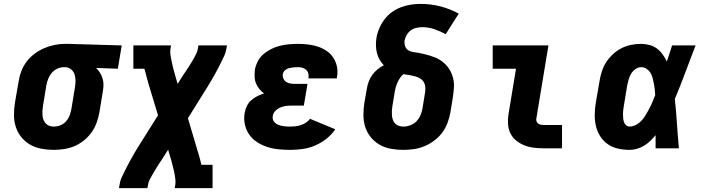

<svg xmlns="http://www.w3.org/2000/svg" viewBox="-20 -764 3640 989"><path d="M256 8Q224 8 192.5 2Q161 -4 135 -19Q109 -34 90 -57.5Q71 -81 61.5 -110Q52 -139 52 -171Q52 -203 57 -235L76 -345Q80 -372 90 -398Q100 -424 117.5 -447Q135 -470 158.5 -487.5Q182 -505 208 -516Q234 -527 261 -532.5Q288 -538 315 -538Q320 -538 324 -538Q328 -538 333 -538L607 -530L587 -410L475 -414Q486 -403 494.5 -390Q503 -377 508 -361Q513 -345 513 -328.5Q513 -312 510 -295L492 -185Q487 -158 477.5 -131.5Q468 -105 451.5 -82Q435 -59 412 -40.5Q389 -22 363 -11Q337 0 309.5 4Q282 8 256 8ZM258 -112Q258 -112 258 -112Q258 -112 258 -112Q275 -112 292 -119Q309 -126 321 -140Q333 -154 339 -170.5Q345 -187 348 -204L366 -314Q369 -331 369 -348.5Q369 -366 364 -381Q359 -396 346.5 -406.5Q334 -417 317 -418H313Q312 -418 310.5 -418Q309 -418 308 -418Q291 -418 274.5 -410Q258 -402 246.5 -388.5Q235 -375 228.5 -358.5Q222 -342 219 -326L201 -216Q199 -204 198.5 -192Q198 -180 199 -168.5Q200 -157 204.5 -146Q209 -135 216.5 -127Q224 -119 235 -115.5Q246 -112 258 -112Z M593 205 596 187Q598 169 605.5 152.5Q613 136 621 120Q629 104 637.5 87.5Q646 71 655 55Q664 39 673 23.5Q682 8 692 -8L794 -170L745 -332Q740 -351 734.5 -370.5Q729 -390 724 -410H667V-530H861L858 -512Q856 -499 857.5 -486.5Q859 -474 861.5 -461.5Q864 -449 866.5 -437Q869 -425 872 -413Q875 -401 878.5 -389.5Q882 -378 885 -366L895 -332L926 -381Q933 -391 940 -401.5Q947 -412 954 -423Q961 -434 967.5 -444.5Q974 -455 980 -466Q986 -477 991.5 -488.5Q997 -500 999 -512L1002 -530H1149L1146 -512Q1143 -494 1135.5 -477.5Q1128 -461 1120 -445Q1112 -429 1103.5 -412.5Q1095 -396 1086 -380Q1077 -364 1068 -348.5Q1059 -333 1049 -317L948 -155L996 7Q1002 26 1007.5 45.5Q1013 65 1017 85H1075V205H880L883 187Q885 174 883.5 161.5Q882 149 880 136.5Q878 124 875 112Q872 100 869 88Q866 76 863 64.5Q860 53 856 41L846 7L815 56Q808 66 801 76.5Q794 87 787.5 98Q781 109 774.5 119.5Q768 130 762 141Q756 152 750 163.5Q744 175 743 187L739 205Z M1475 8Q1444 8 1414 5Q1384 2 1356.5 -7Q1329 -16 1305 -31.5Q1281 -47 1264.5 -70Q1248 -93 1241.5 -122Q1235 -151 1240 -181Q1243 -199 1251 -216.5Q1259 -234 1273.5 -247Q1288 -260 1305 -268.5Q1322 -277 1340 -283Q1326 -293 1315.5 -306Q1305 -319 1298.5 -335Q1292 -351 1291.5 -369Q1291 -387 1293 -405Q1297 -427 1308.5 -449Q1320 -471 1338.5 -486.5Q1357 -502 1379 -512.5Q1401 -523 1423.5 -528.5Q1446 -534 1469 -536Q1492 -538 1515 -538Q1541 -538 1567 -535Q1593 -532 1617 -524Q1641 -516 1662 -502Q1683 -488 1696.5 -467.5Q1710 -447 1715.5 -421.5Q1721 -396 1716 -369Q1716 -367 1715.5 -364.5Q1715 -362 1715 -360H1569Q1569 -361 1569 -361.5Q1569 -362 1569 -363Q1571 -375 1568 -386Q1565 -397 1557 -404.5Q1549 -412 1538 -415Q1527 -418 1515 -418Q1507 -418 1499.5 -417.5Q1492 -417 1484.5 -416Q1477 -415 1469.5 -413Q1462 -411 1455 -407Q1448 -403 1443 -396.5Q1438 -390 1437 -383Q1435 -371 1439.5 -360Q1444 -349 1453.5 -342.5Q1463 -336 1474.5 -334Q1486 -332 1499 -332H1564L1545 -220H1480Q1466 -220 1451.5 -218Q1437 -216 1423 -210Q1409 -204 1398 -192.5Q1387 -181 1385 -166Q1383 -156 1386.5 -146.5Q1390 -137 1397.5 -130.5Q1405 -124 1414.5 -120.5Q1424 -117 1434 -115Q1444 -113 1454 -112.5Q1464 -112 1475 -112Q1488 -112 1502 -113.5Q1516 -115 1529.5 -119.5Q1543 -124 1555.5 -132Q1568 -140 1577 -152L1707 -98Q1688 -70 1660.5 -48.5Q1633 -27 1602 -14Q1571 -1 1538.5 3.5Q1506 8 1475 8Z M2058 8Q2025 8 1994 2.5Q1963 -3 1936.5 -18Q1910 -33 1890.5 -56.5Q1871 -80 1861.5 -109.5Q1852 -139 1852 -171Q1852 -203 1857 -235L1870 -309Q1873 -327 1879.5 -344.5Q1886 -362 1897.5 -378Q1909 -394 1924.5 -406.5Q1940 -419 1957 -428Q1944 -441 1935 -457Q1926 -473 1921.5 -491.5Q1917 -510 1916.5 -529Q1916 -548 1919 -568Q1923 -593 1933.5 -617.5Q1944 -642 1960 -663.5Q1976 -685 1998 -701Q2020 -717 2045 -726.5Q2070 -736 2095.5 -740Q2121 -744 2146 -744Q2199 -744 2249 -731Q2299 -718 2343 -694L2276 -588Q2248 -603 2218 -613.5Q2188 -624 2155 -624Q2140 -624 2124.5 -620.5Q2109 -617 2096 -607.5Q2083 -598 2075 -584Q2067 -570 2064 -555Q2062 -541 2066.5 -527Q2071 -513 2082.5 -505.5Q2094 -498 2108.5 -496Q2123 -494 2137 -491.5Q2151 -489 2165 -485.5Q2179 -482 2192.5 -478Q2206 -474 2219 -469Q2232 -464 2243.5 -457Q2255 -450 2265.5 -441Q2276 -432 2284.5 -421.5Q2293 -411 2299.5 -399Q2306 -387 2310.5 -373.5Q2315 -360 2317 -346Q2319 -332 2318.5 -317.5Q2318 -303 2316 -288Q2314 -273 2312 -258L2300 -185Q2295 -157 2285 -130.5Q2275 -104 2258 -81Q2241 -58 2217 -40Q2193 -22 2166.5 -11Q2140 0 2112.5 4Q2085 8 2058 8ZM2058 -112Q2075 -112 2093 -118.5Q2111 -125 2124.5 -138.5Q2138 -152 2145.5 -169.5Q2153 -187 2156 -204L2168 -278Q2171 -294 2171 -309.5Q2171 -325 2164.5 -338Q2158 -351 2145.5 -359Q2133 -367 2118 -371Q2103 -375 2088 -377.5Q2073 -380 2058 -382Q2048 -374 2040.5 -362.5Q2033 -351 2027.5 -339Q2022 -327 2018.5 -314.5Q2015 -302 2013 -289L2001 -216Q1999 -204 1998.5 -192Q1998 -180 1999 -168.5Q2000 -157 2004 -146Q2008 -135 2016 -127Q2024 -119 2035 -115.5Q2046 -112 2058 -112Z M2782 0Q2756 0 2730.5 -3Q2705 -6 2682 -15Q2659 -24 2640 -39Q2621 -54 2610 -75.5Q2599 -97 2597 -123Q2595 -149 2599 -174L2638 -410H2518V-530H2805L2743 -155Q2741 -147 2743.5 -139.5Q2746 -132 2752 -127.5Q2758 -123 2766 -121.5Q2774 -120 2782 -120H2875V0Z M3223 8Q3193 8 3163.5 1.5Q3134 -5 3110.5 -21.5Q3087 -38 3071.5 -62.5Q3056 -87 3049.5 -115.5Q3043 -144 3043.5 -174.5Q3044 -205 3049 -235L3068 -345Q3072 -371 3080 -396Q3088 -421 3102.5 -443.5Q3117 -466 3137.5 -485Q3158 -504 3182 -516Q3206 -528 3231.5 -533Q3257 -538 3283 -538Q3305 -538 3326.5 -532Q3348 -526 3364.5 -513.5Q3381 -501 3393.5 -483.5Q3406 -466 3415 -447Q3422 -468 3428.5 -488.5Q3435 -509 3442 -530H3563Q3536 -461 3510.5 -392Q3485 -323 3456 -254Q3463 -191 3467 -127.5Q3471 -64 3477 0H3357Q3357 -17 3357 -34Q3357 -51 3357 -68Q3344 -52 3329.5 -38Q3315 -24 3297.5 -13.5Q3280 -3 3261 2.5Q3242 8 3223 8ZM3223 -112Q3236 -112 3249 -117.5Q3262 -123 3273 -132Q3284 -141 3292.5 -152Q3301 -163 3308 -175Q3315 -187 3321.5 -199Q3328 -211 3334 -223.5Q3340 -236 3345 -249Q3350 -262 3355 -274Q3354 -289 3352.5 -304Q3351 -319 3348 -333.5Q3345 -348 3341.5 -362.5Q3338 -377 3330.5 -389Q3323 -401 3310.5 -409.5Q3298 -418 3283 -418Q3267 -418 3253.5 -408.5Q3240 -399 3231.5 -385Q3223 -371 3218.5 -356Q3214 -341 3211 -326L3193 -216Q3191 -205 3190 -195Q3189 -185 3189 -174.5Q3189 -164 3190 -154Q3191 -144 3194.5 -134.5Q3198 -125 3205.5 -118.5Q3213 -112 3223 -112Z"/></svg>

Font: Iosevka Curly Slab HvEx
Style: Italic
Weight: 900
Width: 7
Italic angle: -9°
Monospace: yes
Designer: Belleve Invis
Foundry: Belleve Invis
Version: Version 11.1.0; ttfautohint (v1.8.3)